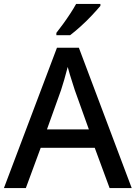

<svg xmlns="http://www.w3.org/2000/svg" viewBox="-20 -961 694 981"><path d="M540 0 464 -206H188L112 0H0L271 -717H383L653 0ZM362 -501Q359 -512 351.5 -534Q344 -556 337 -580Q330 -604 326 -619Q318 -588 308 -553Q298 -518 292 -501L220 -300H434ZM493 -931Q478 -913 451 -884Q424 -855 393 -827Q362 -799 338 -781H268V-793Q283 -812 302 -838Q321 -864 339 -891.5Q357 -919 369 -941H493Z"/></svg>

Font: Noto Sans Myanmar Medium
Style: Regular
Weight: 500
Designer: Monotype Design Team
Foundry: Monotype Imaging Inc.
Version: Version 2.107; ttfautohint (v1.8.4.7-5d5b)